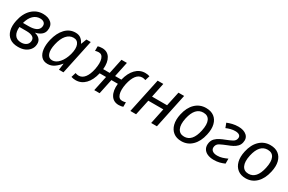

<svg xmlns="http://www.w3.org/2000/svg" viewBox="108 -1557 3875 2580"><g transform="rotate(30 2045.5 -267.0)"><path d="M246 10Q164 10 114.5 -27Q65 -64 48.5 -129.5Q32 -195 50 -281Q76 -407 148.5 -475.5Q221 -544 319 -544Q404 -544 450 -500.5Q496 -457 481 -380Q473 -337 437.5 -309.5Q402 -282 351 -271V-269Q410 -254 435 -217Q460 -180 448 -122Q441 -88 416 -58Q391 -28 349 -9Q307 10 246 10ZM315 -471Q256 -471 211.5 -429Q167 -387 144 -303H230Q378 -303 395 -386Q403 -426 381 -448.5Q359 -471 315 -471ZM252 -62Q297 -62 327.5 -82.5Q358 -103 364 -141Q378 -232 237 -232H130Q122 -154 152.5 -108Q183 -62 252 -62Z M704 10Q641 10 605 -29Q569 -68 561 -135.5Q553 -203 573 -288Q602 -407 667 -475.5Q732 -544 823 -544Q876 -544 908.5 -517.5Q941 -491 957 -453H962L994 -536H1061L947 0H877L890 -99H886Q852 -55 806 -22.5Q760 10 704 10ZM733 -63Q790 -63 839.5 -119Q889 -175 914 -266Q939 -361 916.5 -416.5Q894 -472 832 -471Q771 -470 726 -418Q681 -366 659 -269Q637 -173 657.5 -118Q678 -63 733 -63Z M1140 10Q1101 10 1071 -1L1093 -73Q1119 -63 1144 -63Q1198 -63 1236.5 -111.5Q1275 -160 1294 -252Q1314 -353 1295.5 -412Q1277 -471 1225 -471Q1211 -471 1196 -468.5Q1181 -466 1170 -462V-532Q1180 -537 1199 -540Q1218 -543 1237 -543Q1319 -543 1359 -478Q1399 -413 1388 -304H1489L1538 -536H1622L1573 -304H1670Q1698 -418 1759.5 -480.5Q1821 -543 1905 -543Q1944 -543 1974 -532L1952 -460Q1926 -470 1901 -470Q1847 -470 1809 -421.5Q1771 -373 1751 -281Q1731 -181 1749.5 -121.5Q1768 -62 1820 -62Q1834 -62 1849.5 -64.5Q1865 -67 1875 -71V-1Q1865 3 1846 6.5Q1827 10 1808 10Q1725 10 1685 -56Q1645 -122 1657 -232H1557L1508 0H1425L1474 -232H1375Q1348 -116 1286.5 -53Q1225 10 1140 10Z M1985 0 2099 -536H2187L2141 -313H2374L2422 -536H2510L2397 0H2308L2358 -240H2125L2074 0Z M2779 10Q2703 10 2654 -28.5Q2605 -67 2587.5 -135.5Q2570 -204 2590 -295Q2616 -414 2684.5 -479Q2753 -544 2849 -544Q2926 -544 2975 -507Q3024 -470 3041 -402Q3058 -334 3037 -242Q3011 -123 2943 -56.5Q2875 10 2779 10ZM2782 -62Q2908 -62 2949 -252Q2972 -359 2945.5 -415.5Q2919 -472 2847 -472Q2720 -472 2678 -285Q2655 -179 2683 -120.5Q2711 -62 2782 -62Z M3281 10Q3224 10 3181.5 -9.5Q3139 -29 3119.5 -67Q3100 -105 3111 -159Q3120 -200 3147.5 -227Q3175 -254 3212 -272.5Q3249 -291 3287 -305Q3342 -326 3379 -346Q3416 -366 3423 -400Q3431 -435 3409 -453Q3387 -471 3341 -471Q3308 -471 3273 -462Q3238 -453 3206 -439L3180 -508Q3216 -523 3259 -533.5Q3302 -544 3351 -544Q3434 -544 3480 -503Q3526 -462 3510 -391Q3502 -354 3477 -328Q3452 -302 3417.5 -284.5Q3383 -267 3345 -253Q3284 -229 3245 -209Q3206 -189 3198 -151Q3189 -109 3216 -86Q3243 -63 3294 -63Q3335 -63 3373 -75Q3411 -87 3447 -104V-27Q3412 -11 3372 -0.5Q3332 10 3281 10Z M3777 10Q3701 10 3652 -28.5Q3603 -67 3585.5 -135.5Q3568 -204 3588 -295Q3614 -414 3682.5 -479Q3751 -544 3847 -544Q3924 -544 3973 -507Q4022 -470 4039 -402Q4056 -334 4035 -242Q4009 -123 3941 -56.5Q3873 10 3777 10ZM3780 -62Q3906 -62 3947 -252Q3970 -359 3943.5 -415.5Q3917 -472 3845 -472Q3718 -472 3676 -285Q3653 -179 3681 -120.5Q3709 -62 3780 -62Z"/></g></svg>

Font: Noto Sans
Style: Italic
Weight: 400
Italic angle: -12°
Designer: Monotype Design Team
Foundry: Monotype Imaging Inc.
Version: Version 2.013; ttfautohint (v1.8.4.7-5d5b)